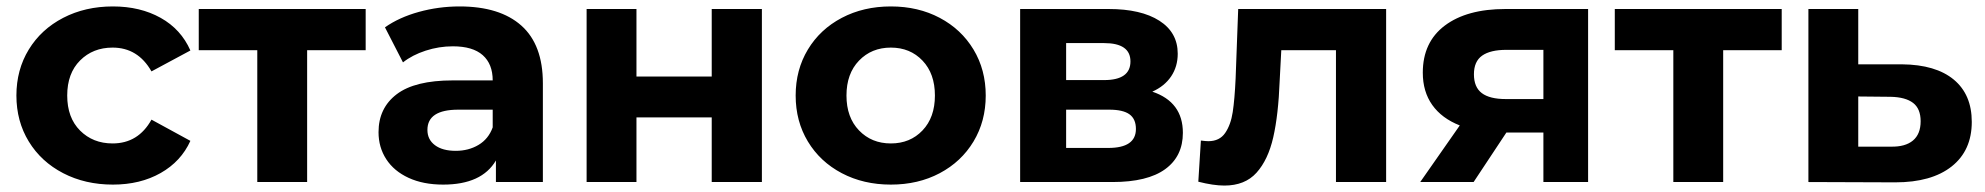

<svg xmlns="http://www.w3.org/2000/svg" viewBox="-20 -566 6173 597"><path d="M31 -269Q31 -349 69.5 -412Q108 -475 176.5 -510.5Q245 -546 331 -546Q416 -546 479.5 -510.5Q543 -475 572 -409L451 -344Q409 -418 330 -418Q269 -418 229 -378Q189 -338 189 -269Q189 -200 229 -160Q269 -120 330 -120Q410 -120 451 -194L572 -128Q543 -64 479.5 -28Q416 8 331 8Q245 8 176.5 -27.5Q108 -63 69.5 -126Q31 -189 31 -269Z M1117 -410H935V0H780V-410H598V-538H1117Z M1668 -307V0H1522V-67Q1478 8 1358 8Q1296 8 1250.5 -13Q1205 -34 1181 -71Q1157 -108 1157 -155Q1157 -230 1213.5 -273Q1270 -316 1388 -316H1512Q1512 -367 1481 -394.5Q1450 -422 1388 -422Q1345 -422 1303.5 -408.5Q1262 -395 1233 -372L1177 -481Q1221 -512 1282.5 -529Q1344 -546 1409 -546Q1534 -546 1601 -486.5Q1668 -427 1668 -307ZM1512 -170V-225H1405Q1309 -225 1309 -162Q1309 -132 1332.5 -114.5Q1356 -97 1397 -97Q1437 -97 1468 -115.5Q1499 -134 1512 -170Z M1804 -538H1959V-328H2193V-538H2349V0H2193V-201H1959V0H1804Z M2454 -269Q2454 -349 2492 -412Q2530 -475 2597.5 -510.5Q2665 -546 2750 -546Q2835 -546 2902 -510.5Q2969 -475 3007 -412Q3045 -349 3045 -269Q3045 -189 3007 -126Q2969 -63 2902 -27.5Q2835 8 2750 8Q2665 8 2597.5 -27.5Q2530 -63 2492 -126Q2454 -189 2454 -269ZM2887 -269Q2887 -337 2848.5 -377.5Q2810 -418 2750 -418Q2690 -418 2651 -377.5Q2612 -337 2612 -269Q2612 -201 2651 -160.5Q2690 -120 2750 -120Q2810 -120 2848.5 -160.5Q2887 -201 2887 -269Z M3658 -153Q3658 -80 3603 -40Q3548 0 3439 0H3152V-538H3427Q3528 -538 3585 -501.5Q3642 -465 3642 -399Q3642 -359 3621.5 -328.5Q3601 -298 3563 -281Q3658 -249 3658 -153ZM3295 -317H3413Q3495 -317 3495 -375Q3495 -432 3413 -432H3295ZM3512 -165Q3512 -196 3492 -210.5Q3472 -225 3429 -225H3295V-106H3426Q3512 -106 3512 -165Z M4290 -538V0H4134V-410H3964L3959 -315Q3955 -209 3939 -139Q3923 -69 3887 -29Q3851 11 3787 11Q3753 11 3706 -1L3714 -129Q3730 -127 3737 -127Q3772 -127 3789.5 -152.5Q3807 -178 3813 -217.5Q3819 -257 3822 -322L3830 -538Z M4918 -538V0H4779V-154H4664L4562 0H4396L4519 -176Q4463 -198 4433.5 -239.5Q4404 -281 4404 -340Q4404 -435 4472.5 -486.5Q4541 -538 4661 -538ZM4563 -335Q4563 -295 4587.5 -276.5Q4612 -258 4662 -258H4779V-411H4664Q4614 -411 4588.5 -393Q4563 -375 4563 -335Z M5520 -410H5338V0H5183V-410H5001V-538H5520Z M6111 -187Q6111 -98 6048.5 -48.5Q5986 1 5873 1L5603 0V-538H5758V-366H5894Q5999 -365 6055 -318.5Q6111 -272 6111 -187ZM5952 -189Q5952 -228 5928.5 -246Q5905 -264 5859 -265L5758 -266V-110H5859Q5904 -109 5928 -129Q5952 -149 5952 -189Z"/></svg>

Font: APTA Sans Regular
Style: Bold Italic
Weight: 700
Version: Version 7.200